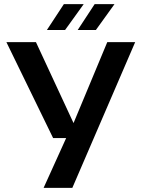

<svg xmlns="http://www.w3.org/2000/svg" viewBox="-20 -909 686 929"><path d="M191 0 316 -276 326 -290 499 -705H634L330 0ZM237 -241 11 -705H154L343 -298H359V-241ZM356 -764 438 -889H534L444 -764ZM207 -764 289 -889H385L295 -764Z"/></svg>

Font: TikTok Sans 24pt SemiBold
Style: Regular
Weight: 600
Version: Version 4.000